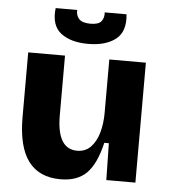

<svg xmlns="http://www.w3.org/2000/svg" viewBox="-53 -780 742 842"><g transform="rotate(5 318.0 -359.0)"><path d="M244 14Q150 14 102.5 -49.5Q55 -113 55 -243V-528H217V-265Q217 -117 306 -117Q342 -117 365.5 -141Q389 -165 400.5 -205Q412 -245 412 -294V-528H573V0H445L442 -162H422Q400 -68 359 -27Q318 14 244 14ZM158 -732H253Q251 -709 265 -693Q279 -677 316 -677Q352 -677 364 -693Q376 -709 374 -732H470Q478 -656 434 -622Q390 -588 313 -588Q236 -588 192.5 -622Q149 -656 158 -732Z"/></g></svg>

Font: Bricolage Grotesque 12pt ExtraBold
Style: Regular
Weight: 800
Designer: Mathieu Triay
Foundry: Atelier Triay
Version: Version 1.001; ttfautohint (v1.8.4.7-5d5b);gftools[0.9.33.de